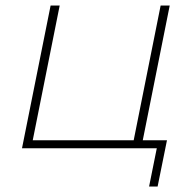

<svg xmlns="http://www.w3.org/2000/svg" viewBox="-20 -539 714 698"><path d="M499 -29H587L553 139H522L550 0H60L164 -519H197L99 -29H466L564 -519H597Z"/></svg>

Font: Montserrat Alternates ExLight
Style: Italic
Weight: 275
Italic angle: -11.3°
Designer: Julieta Ulanovsky
Foundry: Julieta Ulanovsky
Version: Version 7.200